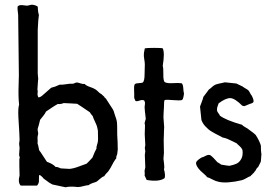

<svg xmlns="http://www.w3.org/2000/svg" viewBox="-20 -780 1149 814"><path d="M388 -9 370 -3Q360 1 356 5Q348 5 334 9Q320 13 310 13Q275 9 258 14Q251 13 202 2Q191 -3 173 -17Q172 -18 167 -21.5Q162 -25 161 -28Q159 -29 155 -33.5Q151 -38 146 -38Q145 -36 145 -14Q146 -4 137 7H68Q55 -6 63 -36Q63 -44 62 -76.5Q61 -109 64 -113Q61 -118 61 -124Q61 -130 62 -139Q63 -148 63 -153Q63 -156 62 -162Q61 -168 61 -170Q61 -173 62 -178.5Q63 -184 63 -187Q63 -204 58 -282Q56 -322 61 -336Q59 -354 58.5 -374Q58 -394 59 -421Q60 -448 60 -462Q57 -715 57 -717Q53 -744 55 -753Q59 -757 65 -758Q71 -759 80.5 -757.5Q90 -756 94 -756Q98 -756 105 -758Q112 -760 116 -760Q130 -759 140 -752Q140 -750 141 -737Q142 -724 145 -717Q142 -699 140 -654Q140 -642 140 -629Q140 -616 140 -600Q140 -584 140 -575Q140 -561 140 -543.5Q140 -526 140 -503Q140 -480 140 -468Q140 -464 141 -456.5Q142 -449 142 -446Q142 -445 140.5 -429Q139 -413 139 -405Q138 -403 139 -399Q140 -395 140 -394Q140 -392 139.5 -387.5Q139 -383 139 -380.5Q139 -378 140 -374Q141 -370 143 -367Q152 -368 160.5 -376Q169 -384 172 -386L197 -408Q212 -411 233 -421Q243 -420 260.5 -423Q278 -426 288 -425Q292 -425 297.5 -428Q303 -431 307 -430Q311 -430 321.5 -426.5Q332 -423 339 -424Q345 -417 361 -411.5Q377 -406 381 -403Q386 -401 393 -394.5Q400 -388 402 -386Q404 -384 408 -382Q412 -380 413 -378Q420 -371 422 -370Q422 -367 429 -362Q432 -357 440 -345L447 -334Q448 -333 449 -331Q450 -329 451 -328Q452 -326 454.5 -322.5Q457 -319 458 -317Q462 -312 466 -296Q475 -272 476 -260Q477 -251 477 -208Q479 -176 479 -159V-154Q480 -148 478.5 -139.5Q477 -131 477 -127Q477 -126 474.5 -120Q472 -114 473 -109Q463 -97 449 -69Q447 -66 443 -59.5Q439 -53 436 -50L430 -44Q424 -37 422 -33Q414 -31 403 -21Q392 -11 388 -9ZM373 -288Q365 -296 361 -304Q355 -308 344 -315.5Q333 -323 324 -329Q315 -335 307 -340Q304 -340 281.5 -341.5Q259 -343 250 -343Q239 -338 225 -339Q215 -334 198 -322.5Q181 -311 175 -307Q172 -299 162 -287Q152 -275 150 -272Q144 -246 140 -235Q139 -230 140.5 -223Q142 -216 142 -214Q139 -199 139 -198Q139 -195 139.5 -186Q140 -177 139 -173Q142 -165 146 -143Q152 -136 162.5 -119Q173 -102 179 -94Q205 -85 216 -72Q222 -73 229.5 -69.5Q237 -66 239 -66Q246 -66 257.5 -65Q269 -64 274 -64Q291 -65 315.5 -74.5Q340 -84 347 -86Q356 -94 372 -112Q382 -138 389 -150Q388 -156 391.5 -166.5Q395 -177 395 -181Q396 -186 395.5 -203.5Q395 -221 395 -228Q395 -230 394 -230Q393 -243 384 -261.5Q375 -280 373 -288Z M675 -220V-213Q674 -201 674 -187.5Q674 -174 674.5 -157.5Q675 -141 675 -132Q675 -128 674 -119.5Q673 -111 673 -107Q673 -104 675.5 -86Q678 -68 675 -63Q682 -38 678 -25Q656 -8 602 -17Q600 -20 597 -27.5Q594 -35 593 -36Q594 -39 593.5 -46.5Q593 -54 593 -57Q593 -59 594.5 -63.5Q596 -68 596 -71Q596 -79 594 -123Q594 -126 595 -131Q596 -136 596 -138Q596 -140 595 -145Q594 -150 594 -153Q594 -154 595 -158.5Q596 -163 596 -165Q596 -173 594.5 -193Q593 -213 594 -224Q596 -250 593 -258Q594 -261 595.5 -267.5Q597 -274 598 -276Q593 -318 593 -326Q593 -328 594 -334.5Q595 -341 594.5 -345.5Q594 -350 591 -354Q584 -358 573 -354Q562 -350 558 -351Q555 -351 553.5 -353.5Q552 -356 551 -360Q550 -364 549 -365V-384Q549 -388 548.5 -396.5Q548 -405 548.5 -412Q549 -419 552 -424Q557 -427 568.5 -427.5Q580 -428 585 -430Q593 -436 593 -466Q593 -473 593.5 -486.5Q594 -500 594 -507Q594 -515 591.5 -529.5Q589 -544 590 -551Q590 -556 592 -565Q594 -574 594 -575Q602 -577 634 -577Q665 -577 670 -575Q679 -557 670 -501Q673 -491 672.5 -465Q672 -439 678 -432Q689 -426 713 -427.5Q737 -429 750 -427Q756 -423 757 -406Q758 -389 760 -384Q758 -362 752 -356Q741 -353 715.5 -355.5Q690 -358 678 -356Q675 -351 675 -324Q673 -296 673 -282Q676 -243 676 -241Q676 -238 675.5 -231Q675 -224 675 -220Z M842 -369 866 -401Q870 -403 877.5 -410Q885 -417 891 -420Q898 -424 934 -431Q981 -426 982 -426Q985 -424 994.5 -420Q1004 -416 1009 -413Q1012 -410 1021 -405Q1030 -400 1033 -397Q1036 -394 1040 -386Q1044 -378 1047 -375Q1056 -358 1055 -349Q1054 -346 1051 -344Q1048 -342 1044 -341Q1040 -340 1038 -339Q1035 -338 1026 -334Q1017 -330 1015 -330Q1013 -330 1007 -332Q976 -363 957 -364Q938 -365 907 -342Q907 -341 903 -331Q899 -321 900 -312Q901 -306 906 -300Q911 -294 912 -290Q936 -271 1006 -251Q1010 -246 1021 -240Q1032 -234 1036 -230Q1056 -216 1064 -208Q1080 -183 1086 -163Q1086 -137 1088 -128Q1089 -124 1088 -123Q1088 -118 1086 -96Q1085 -92 1080.5 -84Q1076 -76 1074 -71Q1069 -69 1065.5 -61Q1062 -53 1058 -51Q1058 -48 1054 -45.5Q1050 -43 1050 -41Q1044 -37 1042 -33Q1041 -34 1039 -32Q1035 -31 1024 -24.5Q1013 -18 1005 -16Q976 -9 949 -7Q922 -5 904 -10Q894 -12 880 -19.5Q866 -27 858 -29Q855 -34 844.5 -43Q834 -52 831 -55Q811 -75 811 -89Q811 -95 823 -104.5Q835 -114 841 -114Q844 -115 852 -119.5Q860 -124 867 -123Q871 -124 878 -117Q883 -113 891 -104Q899 -95 902 -92Q907 -90 918 -82Q948 -77 953 -77Q972 -81 983.5 -86.5Q995 -92 1003 -106.5Q1011 -121 1008 -144Q1006 -149 1002 -154Q998 -159 992 -164Q986 -169 984 -172Q978 -175 966 -181Q954 -187 944.5 -191Q935 -195 924 -197Q921 -199 909 -205Q897 -211 892.5 -213.5Q888 -216 878.5 -221.5Q869 -227 864 -231.5Q859 -236 852.5 -242.5Q846 -249 841.5 -256Q837 -263 834 -271L828 -328Q830 -335 835.5 -348.5Q841 -362 842 -369Z"/></svg>

Font: FuturaRenner
Style: Regular
Weight: 400
Designer: BSozoo
Foundry: BSozoo
Version: Version 1.001;PS 001.001;hotconv 1.0.70;makeotf.lib2.5.58329